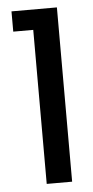

<svg xmlns="http://www.w3.org/2000/svg" viewBox="-48 -657 332 687"><g transform="rotate(-5 117.5 -313.0)"><path d="M183.1 -626V0H91.8V-553.2H20V-626Z"/></g></svg>

Font: Teko
Style: Regular
Weight: 400
Designer: Manushi Parikh, Jonny Pinhorn
Foundry: Indian Type Foundry
Version: Version 2.000;PS 1.0;hotconv 1.0.79;makeotf.lib2.5.61930